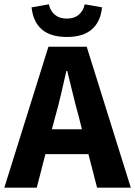

<svg xmlns="http://www.w3.org/2000/svg" viewBox="-26 -868 625 888"><path d="M230 -330 214 -270H353L338 -330Q324 -379 311 -434Q298 -489 285 -540H281Q269 -488 256.5 -433.5Q244 -379 230 -330ZM-6 0 198 -652H375L579 0H423L383 -155H184L144 0ZM283 -697Q208 -697 167.5 -732Q127 -767 120 -834L200 -848Q207 -817 228 -799.5Q249 -782 283 -782Q317 -782 338 -799.5Q359 -817 366 -848L446 -834Q439 -767 398.5 -732Q358 -697 283 -697Z"/></svg>

Font: Giro Regular
Style: Bold
Weight: 700
Designer: Paul D. Hunt
Foundry: Adobe Systems Incorporated
Version: Version 1.000;PS 1.0;hotconv 1.0.88;makeotf.lib2.5.647800